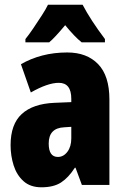

<svg xmlns="http://www.w3.org/2000/svg" viewBox="-20 -786 534 816"><path d="M266 -563Q349 -563 397 -513.5Q445 -464 445 -363V0H328L301 -73H298Q271 -31 239.5 -10.5Q208 10 156 10Q109 10 80 -16Q51 -42 38 -83Q25 -124 25 -169Q25 -258 72.5 -301.5Q120 -345 211 -349L283 -352V-366Q283 -434 230 -434Q183 -434 111 -393L69 -513Q110 -537 159.5 -550Q209 -563 266 -563ZM253 -245Q187 -242 187 -176Q187 -119 226 -119Q250 -119 266.5 -141Q283 -163 283 -198V-247ZM331 -766Q365 -701 426 -620V-606H327Q297 -630 257 -679Q213 -626 189 -606H88V-620Q102 -637 121 -665Q140 -693 158 -721Q176 -749 184 -766Z"/></svg>

Font: Noto Sans Malayalam ExtraCondensed Black
Style: Regular
Weight: 900
Width: 2
Designer: Jelle Bosma - Monotype Design Team
Foundry: Monotype Imaging Inc.
Version: Version 2.104; ttfautohint (v1.8.4.7-5d5b)